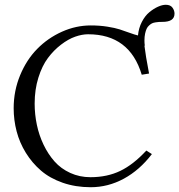

<svg xmlns="http://www.w3.org/2000/svg" viewBox="-20 -763 743 795"><path d="M666.5 -743.2Q685.5 -743.2 694.1 -731.4Q702.6 -719.7 702.6 -706.5Q702.6 -672.4 652.8 -672.4Q643.6 -672.4 638.2 -672.1Q632.8 -671.9 623.8 -670.4Q614.7 -668.9 609.4 -666.3Q604 -663.6 597.4 -657.7Q590.8 -651.9 587.2 -644Q583.5 -636.2 580.8 -623.8Q578.1 -611.3 578.1 -595.2Q578.1 -584 579.6 -574.2L578.1 -573.7Q582.5 -535.2 597.2 -458.5L566.9 -453.6Q516.6 -621.1 344.7 -621.1Q319.8 -621.1 291.3 -611.1Q262.7 -601.1 232.7 -578.1Q202.6 -555.2 178.5 -522.9Q154.3 -490.7 138.9 -441.4Q123.5 -392.1 123.5 -334Q123.5 -289.6 132.6 -246.3Q141.6 -203.1 160.4 -163.8Q179.2 -124.5 205.8 -94.5Q232.4 -64.5 271 -46.9Q309.6 -29.3 354.5 -29.3Q423.8 -29.3 478 -55.4Q532.2 -81.5 585.9 -139.6L608.9 -125Q558.1 -58.6 492.9 -23.2Q427.7 12.2 355.5 12.2Q293 12.2 239.7 -6.3Q186.5 -24.9 149.7 -56.6Q112.8 -88.4 86.9 -130.4Q61 -172.4 48.8 -219.2Q36.6 -266.1 36.6 -314.9Q36.6 -386.7 63.2 -451.2Q89.8 -515.6 134 -560.5Q178.2 -605.5 236.3 -631.6Q294.4 -657.7 356 -657.7Q392.6 -657.7 424.6 -652.6Q456.5 -647.5 475.3 -641.4Q494.1 -635.3 516.4 -627.2Q538.6 -619.1 551.3 -616.2Q554.2 -647 567.4 -672.4Q580.6 -697.8 598.4 -712.4Q616.2 -727.1 634 -735.1Q651.9 -743.2 666.5 -743.2Z"/></svg>

Font: Libertinage
Style: f
Weight: 400
Designer: OSP
Foundry: OSP
Version: Version 1.0; 2008; OFL relea